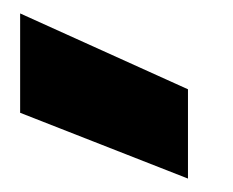

<svg xmlns="http://www.w3.org/2000/svg" viewBox="-20 -865 347 286"><path d="M10 -845 260 -732V-599L10 -697Z"/></svg>

Font: Parkinsans ExtraBold
Style: Regular
Weight: 800
Designer: Red Stone, Indian Type Foundry
Foundry: Indian Type Foundry
Version: Version 1.000